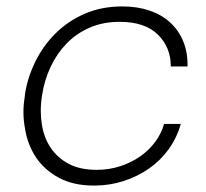

<svg xmlns="http://www.w3.org/2000/svg" viewBox="-20 -561 642 598"><path d="M273 17Q208 17 163 -7.5Q118 -32 92 -71Q66 -110 58 -160Q53 -186 53 -212Q53 -235 57 -259L58 -269Q66 -320 90 -369Q114 -418 152.5 -456.5Q191 -495 243.5 -518Q296 -541 361 -541Q408 -541 446 -528Q484 -515 510.5 -490.5Q537 -466 551 -431.5Q565 -397 564 -354H512Q512 -414 471.5 -453.5Q431 -493 353 -493Q301 -493 259.5 -475Q218 -457 187.5 -425.5Q157 -394 137.5 -352.5Q118 -311 111 -264Q107 -239 107 -216Q107 -195 110 -176Q116 -134 137 -102Q158 -70 193.5 -51Q229 -32 281 -32Q320 -32 355 -43.5Q390 -55 417.5 -74.5Q445 -94 464 -120Q483 -146 491 -175H543Q531 -132 505.5 -96.5Q480 -61 444 -36Q408 -11 364.5 3Q321 17 273 17Z"/></svg>

Font: Sora ExtraLight
Style: Italic
Weight: 200
Designer: Jonathan Barnbrook, Juli√°n Moncada
Version: Version 1.000